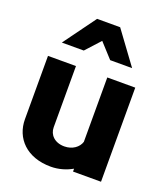

<svg xmlns="http://www.w3.org/2000/svg" viewBox="-162 -943 980 1135"><g transform="rotate(20 327.5 -375.5)"><path d="M324 -721 407 -630H545L396 -833H251L103 -630H241ZM426 46V64H602V-528H426V-123C415 -87 377 -58 326 -58C265 -58 229 -96 229 -143V-528H53V-130C53 -11 139 82 292 82C341 82 387 68 426 46Z"/></g></svg>

Font: LINE Seed JP_OTF ExtraBold
Style: Regular
Weight: 800
Designer: LY Corporation & Fontrix & Fontworks
Version: Version 1.013